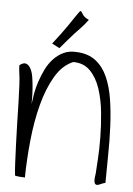

<svg xmlns="http://www.w3.org/2000/svg" viewBox="-49 -672 493 713"><g transform="rotate(5 198.0 -315.0)"><path d="M33.2 -4.9Q31.2 -20.5 29.8 -50.3Q28.3 -80.1 26.9 -117.7Q25.4 -155.3 24.4 -196.3Q23.4 -237.3 22.5 -274.4Q21.5 -311.5 20 -341.3Q18.6 -371.1 15.6 -386.7Q15.6 -387.7 15.1 -391.6Q14.6 -395.5 14.2 -400.4Q13.7 -405.3 13.7 -408.7Q13.7 -412.1 13.7 -414.1Q28.3 -425.8 38.6 -421.9Q48.8 -418 55.7 -404.8Q62.5 -391.6 65.4 -372.1Q68.4 -352.5 69.8 -333Q71.3 -313.5 71.3 -297.4Q71.3 -281.2 71.3 -274.4Q73.2 -291 77.1 -313.5Q81.1 -335.9 88.9 -359.4Q96.7 -382.8 107.9 -405.8Q119.1 -428.7 135.7 -446.3Q152.3 -463.9 173.3 -473.6Q194.3 -483.4 221.7 -481.4Q264.6 -479.5 292.5 -458Q320.3 -436.5 336.4 -400.4Q352.5 -364.3 359.9 -317.4Q367.2 -270.5 369.6 -217.8Q372.1 -165 371.1 -110.8Q370.1 -56.6 370.1 -6.8Q361.3 -4.9 352.5 -0.5Q343.8 3.9 337.9 3.4Q332 2.9 329.6 -5.4Q327.1 -13.7 331.1 -38.1Q332 -55.7 334.5 -92.3Q336.9 -128.9 336.4 -173.8Q335.9 -218.8 331.1 -266.6Q326.2 -314.5 313 -354Q299.8 -393.6 275.4 -418.5Q251 -443.4 211.9 -443.4Q171.9 -426.8 145 -380.9Q118.2 -335 102.1 -273.4Q85.9 -211.9 78.6 -140.1Q71.3 -68.4 70.3 0Q68.4 -1 63 -1Q57.6 -1 51.3 -1.5Q44.9 -2 39.6 -2.9Q34.2 -3.9 33.2 -4.9ZM255.9 -604.5Q243.2 -586.9 230.5 -573.7Q217.8 -560.5 205.6 -547.4Q193.4 -534.2 181.6 -520Q169.9 -505.9 156.2 -490.2L127.9 -504.9Q162.1 -548.8 180.7 -576.2Q199.2 -603.5 208.5 -617.2Q217.8 -630.9 220.7 -633.3Q223.6 -635.7 226.1 -631.8Q228.5 -627.9 234.4 -619.6Q240.2 -611.3 255.9 -604.5Z"/></g></svg>

Font: Annie Use Your Telescope
Style: Regular
Weight: 400
Version: Version 1.003 2001